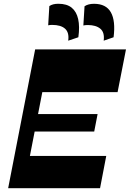

<svg xmlns="http://www.w3.org/2000/svg" viewBox="-20 -990 683 1010"><path d="M155.9 -505.4 200 -730H642.7L598.6 -505.4ZM58 0 90.6 -169.7H538.9L506.3 0ZM22.9 0 164.9 -730H246.3L104.3 0ZM144.6 -298 162.4 -390H493.4L475.6 -298ZM525.5 -776Q531 -819.8 507.7 -839Q484.5 -858.3 441.7 -858.3Q434.7 -858.3 429.5 -857.8Q424.2 -857.3 418.5 -856L424.7 -957Q434.2 -963.5 446.5 -966.7Q458.7 -970 474.5 -970Q538 -970 563.2 -925.2Q588.5 -880.5 577.5 -794ZM338.8 -776Q344.8 -818.5 322.5 -838.8Q300.3 -859 254 -859Q248 -859 243.3 -858.5Q238.5 -858 233.5 -856.8L239.5 -958Q257 -970.2 287 -970.2Q331.7 -970.2 357.1 -949.5Q382.5 -928.7 391.2 -889.6Q400 -850.5 392.2 -794Z"/></svg>

Font: Savate ExtraLight
Style: Italic
Weight: 200
Italic angle: -11°
Designer: Max Esnée
Foundry: Plomb Type
Version: Version 2.000